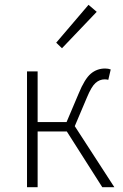

<svg xmlns="http://www.w3.org/2000/svg" viewBox="-20 -776 510 796"><path d="M92 0V-480H136V-270H256L306 -388Q331 -449 356.5 -470.5Q382 -492 416 -492Q429 -492 439 -488L429 -445Q423 -447 414 -447Q393 -447 376 -432Q359 -417 340 -371L290 -253L454 0H404L257 -231H136V0ZM237 -576 213 -599 347 -756 381 -727Z"/></svg>

Font: Toshiba Sans Light
Style: Regular
Weight: 300
Designer: Paul D. Hunt
Foundry: Toshiba Corporation
Version: Version 2.020;PS 2.0;hotconv 1.0.86;makeotf.lib2.5.63406